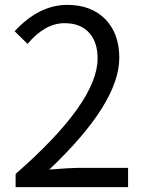

<svg xmlns="http://www.w3.org/2000/svg" viewBox="-20 -767 595 787"><path d="M44 -54Q380 -348 380 -527Q380 -593 347 -631Q311 -672 245 -672Q164 -672 93 -587L40 -639Q140 -747 256 -747Q354 -747 412 -688Q469 -629 469 -530Q469 -344 182 -72Q271 -79 302 -79H505V0H44Z"/></svg>

Font: KaiGen Gothic CN Regular
Style: Regular
Weight: 400
Designer: Ryoko NISHIZUKA  (kana & ideographs); Paul D. Hunt (Latin, Greek & Cyrillic); Wenlong ZHANG  (bopomofo); Sandoll Communi
Foundry: Adobe Systems Incorporated
Version: Version 1.002.20150501